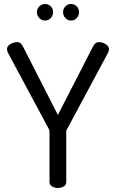

<svg xmlns="http://www.w3.org/2000/svg" viewBox="-20 -942 581 962"><path d="M270 0Q255 0 241.5 -7.5Q228 -15 228 -30V-283Q228 -289 226 -293L19 -679Q17 -684 16 -688.5Q15 -693 15 -696Q15 -706 23 -714Q31 -722 42.5 -726.5Q54 -731 65 -731Q76 -731 82.5 -725.5Q89 -720 95 -709L270 -366L446 -709Q452 -720 459 -725.5Q466 -731 476 -731Q487 -731 498.5 -726.5Q510 -722 518 -714Q526 -706 526 -696Q526 -693 525 -688.5Q524 -684 522 -679L315 -293Q312 -289 312 -283V-30Q312 -15 299 -7.5Q286 0 270 0ZM336 -839Q319 -839 307.5 -851.5Q296 -864 296 -881Q296 -898 307.5 -910Q319 -922 336 -922Q353 -922 364.5 -910Q376 -898 376 -881Q376 -864 364.5 -851.5Q353 -839 336 -839ZM206 -839Q189 -839 177 -851.5Q165 -864 165 -881Q165 -898 177 -910Q189 -922 206 -922Q223 -922 234.5 -910Q246 -898 246 -881Q246 -864 234.5 -851.5Q223 -839 206 -839Z"/></svg>

Font: Dosis ExtraLight Medium
Style: Regular
Weight: 500
Version: Version 3.001; ttfautohint (v1.8.2)